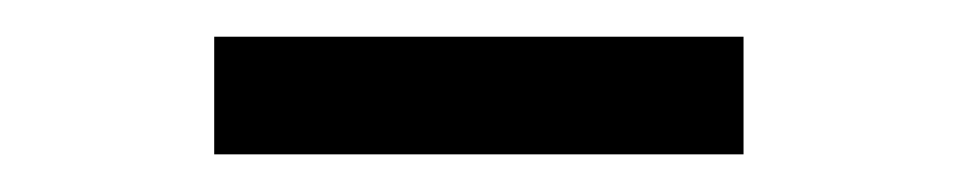

<svg xmlns="http://www.w3.org/2000/svg" viewBox="-20 -832 509 102"><path d="M93.8 -750V-812.5H375V-750Z"/></svg>

Font: Signwood
Style: Regular
Weight: 400
Designer: GGBotNet
Foundry: GGBotNet
Version: 0.95